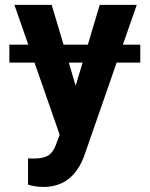

<svg xmlns="http://www.w3.org/2000/svg" viewBox="-20 -548 610 782"><path d="M238.8 -366.2H337.9L386.2 -528.3H537.1L480.5 -366.2H551.3V-293H455.1L325.7 79.1Q279.8 213.4 156.7 213.4Q126 213.4 94.2 204.1V97.2L116.2 97.7Q154.8 97.7 174.8 86.2Q194.8 74.7 206.5 44.9L223.1 1L120.6 -293H18.1V-366.2H95.2L38.6 -528.3H190.4ZM260.3 -293 288.1 -198.7 316.4 -293Z"/></svg>

Font: Roboto
Style: Bold
Weight: 700
Designer: Google
Version: Version 2.134; 2016; ttfautohint (v1.6)